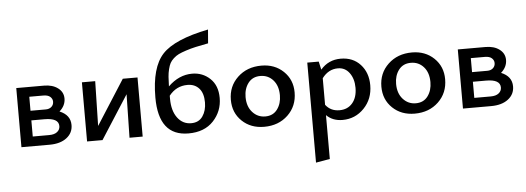

<svg xmlns="http://www.w3.org/2000/svg" viewBox="-58 -887 3702 1352"><g transform="rotate(-5 1792.5 -211.0)"><path d="M357 -227Q433 -196 433 -125Q433 -69 388 -34.5Q343 0 267 0H68V-418H264Q324 -418 362 -389.5Q400 -361 400 -315Q400 -265 357 -227ZM253 -349H154V-250H262Q287 -250 302.5 -264Q318 -278 318 -300Q318 -320 302 -334.5Q286 -349 253 -349ZM270 -68Q307 -68 327 -84Q347 -100 347 -125Q347 -182 247 -182H154V-68Z M925 -418V0H832L838 -307L641 0H532V-418H626L619 -102L821 -418Z M1310 -411Q1384 -411 1436.5 -361.5Q1489 -312 1489 -224Q1489 -130 1425.5 -62Q1362 6 1249 6Q1038 6 1038 -266Q1038 -479 1123.5 -571Q1209 -663 1449 -711L1441 -614Q1387 -604 1351.5 -596Q1316 -588 1282.5 -577Q1249 -566 1229.5 -556.5Q1210 -547 1192.5 -531Q1175 -515 1166.5 -499Q1158 -483 1151.5 -457Q1145 -431 1143 -403.5Q1141 -376 1140 -336Q1217 -411 1310 -411ZM1274 -64Q1328 -64 1355.5 -104Q1383 -144 1383 -202Q1383 -267 1352.5 -301Q1322 -335 1271 -335Q1191 -335 1140 -270V-249Q1140 -164 1177 -114Q1214 -64 1274 -64Z M1784 6Q1689 6 1627.5 -53Q1566 -112 1566 -203Q1566 -299 1632.5 -362Q1699 -425 1801 -425Q1895 -425 1956.5 -366Q2018 -307 2018 -217Q2018 -120 1952 -57Q1886 6 1784 6ZM1798 -66Q1853 -66 1883 -106.5Q1913 -147 1913 -206Q1913 -273 1877.5 -313Q1842 -353 1787 -353Q1732 -353 1701.5 -313Q1671 -273 1671 -214Q1671 -147 1707.5 -106.5Q1744 -66 1798 -66Z M2361 -425Q2448 -425 2500.5 -367.5Q2553 -310 2553 -221Q2553 -124 2490.5 -59Q2428 6 2338 6Q2268 6 2224 -38V272L2125 289V-418H2206L2219 -360Q2275 -425 2361 -425ZM2322 -64Q2380 -64 2414 -104Q2448 -144 2448 -212Q2448 -275 2417.5 -317Q2387 -359 2336 -359Q2269 -359 2224 -299V-111Q2260 -64 2322 -64Z M2848 6Q2753 6 2691.5 -53Q2630 -112 2630 -203Q2630 -299 2696.5 -362Q2763 -425 2865 -425Q2959 -425 3020.5 -366Q3082 -307 3082 -217Q3082 -120 3016 -57Q2950 6 2848 6ZM2862 -66Q2917 -66 2947 -106.5Q2977 -147 2977 -206Q2977 -273 2941.5 -313Q2906 -353 2851 -353Q2796 -353 2765.5 -313Q2735 -273 2735 -214Q2735 -147 2771.5 -106.5Q2808 -66 2862 -66Z M3478 -227Q3554 -196 3554 -125Q3554 -69 3509 -34.5Q3464 0 3388 0H3189V-418H3385Q3445 -418 3483 -389.5Q3521 -361 3521 -315Q3521 -265 3478 -227ZM3374 -349H3275V-250H3383Q3408 -250 3423.5 -264Q3439 -278 3439 -300Q3439 -320 3423 -334.5Q3407 -349 3374 -349ZM3391 -68Q3428 -68 3448 -84Q3468 -100 3468 -125Q3468 -182 3368 -182H3275V-68Z"/></g></svg>

Font: EauTestText Semibold
Style: Regular
Weight: 600
Designer: Christian Thalmann (Catharsis Fonts)
Version: Version 0.001;PS 000.001;hotconv 1.0.88;makeotf.lib2.5.64775